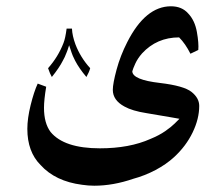

<svg xmlns="http://www.w3.org/2000/svg" viewBox="-20 -400 710 611"><path d="M614 -63Q614 -22 593 21.5Q572 65 534 100Q509 123 475 141Q441 159 404 169Q340 191 280 191Q261 191 241 188Q156 177 109 125Q67 83 67 10Q67 -23 77.5 -65.5Q88 -108 100 -134L127 -124Q120 -82 120 -57Q120 -8 141 20Q184 72 298 72Q392 72 459 42Q486 31 505.5 17.5Q525 4 536 -7L551 -22Q547 -23 525.5 -26.5Q504 -30 446 -40Q401 -47 376 -61Q339 -81 339 -114Q339 -134 351 -178.5Q363 -223 385 -266Q443 -380 524 -380Q559 -380 579 -357Q600 -335 606.5 -298.5Q613 -262 611 -241L586 -229Q570 -261 550 -281Q479 -281 432 -230Q418 -214 410.5 -197.5Q403 -181 401 -173Q402 -146 489 -136Q565 -127 589.5 -107.5Q614 -88 614 -63ZM182 -263Q188 -278 192 -309H209Q210 -286 220 -259Q236 -217 267 -183Q264 -171 255 -155Q232 -182 219 -207Q210 -225 208 -232Q208 -232 200 -256Q194 -237 192 -233Q186 -217 180 -207Q169 -185 145 -155Q139 -165 133 -183Q165 -219 182 -263Z"/></svg>

Font: Mirza Medium
Style: Regular
Weight: 500
Designer: Arabic design by Kourosh Beigpour, Latin design by Eduardo Tunni, engineering by Lasse Fister
Version: Version 1.0010g